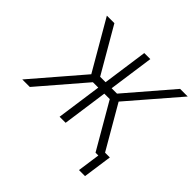

<svg xmlns="http://www.w3.org/2000/svg" viewBox="-205 -910 1281 1281"><g transform="rotate(45 435.5 -270.0)"><path d="M108 -700 311 -350 10 0H81L382 -350L179 -700ZM871 -700H799L498 -350L701 0H772L569 -350ZM461 -700 416 -380H338L330 -320H407L362 0H419L464 -320H542L550 -380H473L518 -700ZM705 160H762L791 -45H734Z"/></g></svg>

Font: Unageo
Style: Light-Italic
Weight: 300
Designer: Richard Sepsi
Foundry: Richard Sepsi
Version: Version 2.000